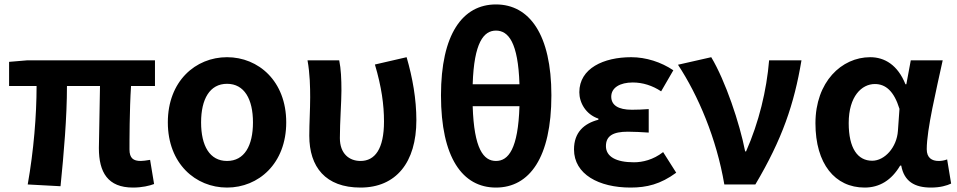

<svg xmlns="http://www.w3.org/2000/svg" viewBox="-20 -832 4317 866"><path d="M580 14C620 14 654 6 675 -2L657 -111C639 -108 625 -106 615 -106C582 -106 564 -118 564 -158C564 -191 564 -337 571 -444H679V-560H104L21 -553V-444H145C145 -312 132 -152 105 0L253 8C268 -141 282 -303 282 -444H431C430 -342 426 -204 426 -164C426 -55 466 14 580 14Z M1004 14C1146 14 1271 -94 1271 -280C1271 -466 1146 -574 1004 -574C862 -574 737 -466 737 -280C737 -94 862 14 1004 14ZM1004 -106C926 -106 887 -174 887 -280C887 -385 926 -454 1004 -454C1082 -454 1121 -385 1121 -280C1121 -174 1082 -106 1004 -106Z M1606 14C1766 14 1858 -99 1858 -290C1858 -385 1841 -481 1814 -574L1671 -541C1701 -440 1712 -359 1712 -284C1712 -160 1671 -106 1606 -106C1555 -106 1513 -139 1513 -209C1513 -282 1520 -373 1520 -423C1520 -475 1518 -521 1510 -560H1367C1378 -499 1379 -437 1379 -393C1379 -335 1375 -278 1375 -220C1375 -79 1448 14 1606 14Z M2217 14C2368 14 2467 -121 2467 -402C2467 -676 2368 -812 2217 -812C2066 -812 1969 -677 1969 -402C1969 -121 2066 14 2217 14ZM2217 -106C2161 -106 2118 -160 2112 -353H2323C2317 -160 2273 -106 2217 -106ZM2112 -452C2118 -641 2162 -694 2217 -694C2273 -694 2317 -641 2323 -452Z M2824 14C2897 14 2959 -1 3030 -53L2971 -146C2926 -111 2878 -100 2839 -100C2758 -100 2713 -126 2713 -173C2713 -219 2745 -238 2812 -238C2842 -238 2873 -236 2906 -234V-340C2880 -338 2853 -337 2830 -337C2768 -337 2737 -358 2737 -396C2737 -437 2777 -460 2834 -460C2879 -460 2923 -446 2962 -420L3017 -515C2962 -552 2894 -574 2827 -574C2703 -574 2593 -524 2593 -416C2593 -369 2622 -316 2679 -297V-292C2614 -275 2569 -235 2569 -158C2569 -46 2681 14 2824 14Z M3247 0H3387C3508 -204 3562 -362 3595 -560H3449C3438 -425 3403 -280 3345 -149H3341C3316 -277 3252 -467 3188 -574L3038 -540C3129 -402 3212 -207 3247 0Z M3880 14C3947 14 4001 -19 4040 -85H4045C4058 -14 4105 14 4179 14C4221 14 4251 5 4270 -4L4252 -113C4239 -108 4226 -106 4214 -106C4183 -106 4160 -120 4160 -159C4160 -248 4203 -426 4232 -560H4088L4068 -452H4064C4029 -539 3970 -574 3905 -574C3776 -574 3658 -463 3658 -276C3658 -93 3746 14 3880 14ZM3914 -107C3849 -107 3808 -162 3808 -277C3808 -398 3867 -453 3926 -453C3974 -453 4012 -422 4037 -341L4030 -242C4025 -167 3970 -107 3914 -107Z"/></svg>

Font: Noto Sans JP
Style: Bold
Weight: 700
Designer: Ryoko NISHIZUKA 西塚涼子 (kana, bopomofo & ideographs); Paul D. Hunt (Latin, Greek & Cyrillic); Sandoll Communications 산돌커뮤니
Foundry: Adobe
Version: Version 2.004;hotconv 1.0.118;makeotfexe 2.5.65603